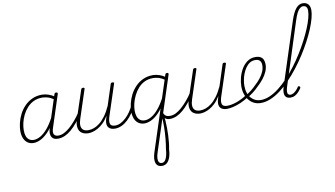

<svg xmlns="http://www.w3.org/2000/svg" viewBox="-133 -1365 3896 2230"><g transform="rotate(-10 1815.5 -250.5)"><path d="M188 17Q148 17 118.5 -3Q89 -23 73.5 -60Q58 -97 58 -146Q58 -189 70 -240Q82 -291 107 -340.5Q132 -390 170.5 -430Q209 -470 261 -494.5Q313 -519 379 -519Q415 -519 453.5 -506Q492 -493 523 -471L511 -440Q470 -467 436.5 -476Q403 -485 374 -485Q318 -485 274 -464Q230 -443 197 -406.5Q164 -370 142 -325.5Q120 -281 109.5 -235Q99 -189 99 -148Q99 -108 109 -79.5Q119 -51 141 -34.5Q163 -18 196 -18Q232 -18 273.5 -41Q315 -64 358 -114Q401 -164 442 -244L451 -207Q407 -120 358.5 -71Q310 -22 266.5 -2.5Q223 17 188 17ZM472 17Q448 17 429.5 8.5Q411 0 401 -18Q391 -36 390.5 -61.5Q390 -87 400 -120L523 -500Q526 -508 531 -511.5Q536 -515 546 -515Q558 -515 561 -508.5Q564 -502 561 -494L438 -116Q421 -64 435 -41Q449 -18 484 -18Q490 -18 493 -12.5Q496 -7 495.5 -0.5Q495 6 489 11.5Q483 17 472 17Z M475 17Q466 17 462 11.5Q458 6 459.5 -0.5Q461 -7 467.5 -12.5Q474 -18 486 -18Q518 -18 551.5 -34Q585 -50 620.5 -81Q656 -112 692 -154Q728 -196 762 -248Q768 -258 776 -256.5Q784 -255 787.5 -247Q791 -239 784 -230Q746 -174 708.5 -128Q671 -82 633.5 -50Q596 -18 556.5 -0.5Q517 17 475 17Z M835 16Q790 16 758.5 -4Q727 -24 718.5 -66Q710 -108 731 -174L839 -500Q842 -508 847 -511.5Q852 -515 863 -515Q871 -515 876.5 -511Q882 -507 878 -499L768 -164Q753 -119 755.5 -86.5Q758 -54 779 -36.5Q800 -19 839 -19Q870 -19 903.5 -30.5Q937 -42 972 -69Q1007 -96 1041.5 -142Q1076 -188 1108 -258L1187 -502Q1190 -511 1194 -514Q1198 -517 1209 -517Q1219 -517 1224.5 -513.5Q1230 -510 1227 -502L1105 -130Q1088 -74 1098.5 -46Q1109 -18 1159 -18Q1167 -18 1169.5 -12.5Q1172 -7 1170.5 -0.5Q1169 6 1163 11.5Q1157 17 1147 17Q1123 17 1104 10Q1085 3 1073 -10.5Q1061 -24 1057.5 -45.5Q1054 -67 1060 -95L1075 -148Q1045 -98 1012 -66.5Q979 -35 946.5 -17Q914 1 885.5 8.5Q857 16 835 16Z M1145 17Q1136 17 1132 11.5Q1128 6 1129.5 -0.5Q1131 -7 1137.5 -12.5Q1144 -18 1156 -18Q1189 -18 1220.5 -34Q1252 -50 1282.5 -78Q1313 -106 1337.5 -142Q1362 -178 1380 -216Q1384 -225 1391 -224.5Q1398 -224 1403.5 -218.5Q1409 -213 1406 -204Q1386 -161 1358.5 -121Q1331 -81 1298 -50Q1265 -19 1226.5 -1Q1188 17 1145 17Z M1497 17Q1456 17 1426 -3Q1396 -23 1381 -60Q1366 -97 1366 -146Q1366 -190 1378 -241Q1390 -292 1415 -341Q1440 -390 1479 -430.5Q1518 -471 1570 -495Q1622 -519 1688 -519Q1723 -519 1761.5 -506Q1800 -493 1830 -471L1819 -440Q1778 -467 1744.5 -476Q1711 -485 1682 -485Q1627 -485 1583 -464Q1539 -443 1506.5 -406.5Q1474 -370 1452 -325.5Q1430 -281 1418.5 -235Q1407 -189 1407 -148Q1407 -108 1417.5 -79.5Q1428 -51 1449.5 -34.5Q1471 -18 1505 -18Q1541 -18 1582 -41Q1623 -64 1665.5 -114Q1708 -164 1750 -244L1758 -207Q1714 -120 1666 -71Q1618 -22 1574.5 -2.5Q1531 17 1497 17ZM1611 538Q1575 538 1555 518Q1535 498 1533.5 458.5Q1532 419 1551 361L1831 -500Q1835 -515 1853 -515Q1865 -515 1868 -508.5Q1871 -502 1868 -494L1588 367Q1572 412 1571 442.5Q1570 473 1581 488.5Q1592 504 1614 504Q1635 504 1650.5 486Q1666 468 1675.5 433.5Q1685 399 1688 351Q1693 323 1697 292.5Q1701 262 1704 228.5Q1707 195 1709 161Q1711 127 1711 92Q1711 57 1710 22Q1709 -13 1704 -45L1731 -51Q1736 -15 1739 26.5Q1742 68 1742.5 111.5Q1743 155 1741 198.5Q1739 242 1735 282.5Q1731 323 1724 356Q1721 414 1707 455Q1693 496 1669 517Q1645 538 1611 538ZM1794 17Q1758 17 1737 -3Q1716 -23 1706 -65L1717 -91Q1725 -68 1733.5 -51.5Q1742 -35 1758.5 -26.5Q1775 -18 1805 -18Q1814 -18 1817 -12.5Q1820 -7 1818.5 -0.5Q1817 6 1810.5 11.5Q1804 17 1794 17Z M1793 17Q1784 17 1780 11.5Q1776 6 1777.5 -0.5Q1779 -7 1785.5 -12.5Q1792 -18 1804 -18Q1836 -18 1869.5 -34Q1903 -50 1938.5 -81Q1974 -112 2010 -154Q2046 -196 2080 -248Q2086 -258 2094 -256.5Q2102 -255 2105.5 -247Q2109 -239 2102 -230Q2064 -174 2026.5 -128Q1989 -82 1951.5 -50Q1914 -18 1874.5 -0.5Q1835 17 1793 17Z M2154 16Q2109 16 2077.5 -4Q2046 -24 2037.5 -66Q2029 -108 2050 -174L2158 -500Q2161 -508 2166 -511.5Q2171 -515 2182 -515Q2190 -515 2195.5 -511Q2201 -507 2197 -499L2087 -164Q2072 -119 2074.5 -86.5Q2077 -54 2098 -36.5Q2119 -19 2158 -19Q2189 -19 2222.5 -30.5Q2256 -42 2291 -69Q2326 -96 2360.5 -142Q2395 -188 2427 -258L2506 -502Q2509 -511 2513 -514Q2517 -517 2528 -517Q2538 -517 2543.5 -513.5Q2549 -510 2546 -502L2424 -130Q2407 -74 2417.5 -46Q2428 -18 2478 -18Q2486 -18 2488.5 -12.5Q2491 -7 2489.5 -0.5Q2488 6 2482 11.5Q2476 17 2466 17Q2442 17 2423 10Q2404 3 2392 -10.5Q2380 -24 2376.5 -45.5Q2373 -67 2379 -95L2394 -148Q2364 -98 2331 -66.5Q2298 -35 2265.5 -17Q2233 1 2204.5 8.5Q2176 16 2154 16Z M2464 17Q2455 17 2451.5 11.5Q2448 6 2450.5 -0.5Q2453 -7 2459.5 -12.5Q2466 -18 2475 -18Q2527 -18 2588 -39.5Q2649 -61 2711 -101Q2717 -105 2722 -102.5Q2727 -100 2730.5 -94.5Q2734 -89 2733 -82.5Q2732 -76 2724 -73Q2678 -43 2631.5 -23Q2585 -3 2542.5 7Q2500 17 2464 17Z M2708 -98Q2743 -117 2775.5 -142.5Q2808 -168 2835 -196Q2872 -229 2899.5 -264Q2927 -299 2943 -336Q2959 -373 2959 -412Q2959 -447 2941.5 -466Q2924 -485 2887 -485Q2878 -485 2874.5 -490Q2871 -495 2872.5 -502Q2874 -509 2880 -514Q2886 -519 2895 -519Q2933 -519 2956 -505.5Q2979 -492 2988.5 -468.5Q2998 -445 2998 -415Q2998 -372 2980 -330.5Q2962 -289 2931 -250Q2900 -211 2858 -173Q2829 -143 2794.5 -117Q2760 -91 2723 -69Z M2868 18Q2827 18 2792.5 2.5Q2758 -13 2732 -43Q2706 -73 2691 -115.5Q2676 -158 2676 -211Q2676 -260 2690 -314Q2704 -368 2731.5 -414.5Q2759 -461 2800 -490Q2841 -519 2895 -519Q2904 -519 2908 -514Q2912 -509 2910.5 -502Q2909 -495 2903 -490Q2897 -485 2888 -485Q2851 -485 2823 -467Q2795 -449 2774 -418.5Q2753 -388 2739 -352Q2725 -316 2718.5 -279Q2712 -242 2712 -212Q2712 -166 2724 -129.5Q2736 -93 2758 -68Q2780 -43 2809.5 -29.5Q2839 -16 2872 -16Q2925 -16 2980 -40Q3035 -64 3090.5 -107.5Q3146 -151 3199.5 -207.5Q3253 -264 3303 -330.5Q3353 -397 3396.5 -467Q3440 -537 3476 -606Q3512 -675 3538.5 -738.5Q3565 -802 3579 -854.5Q3593 -907 3593 -944Q3593 -953 3598.5 -958Q3604 -963 3612 -963Q3620 -963 3625.5 -958Q3631 -953 3631 -944Q3631 -905 3616.5 -849Q3602 -793 3574.5 -727Q3547 -661 3509 -589.5Q3471 -518 3424.5 -445.5Q3378 -373 3325.5 -305.5Q3273 -238 3216.5 -179Q3160 -120 3101 -75.5Q3042 -31 2983 -6.5Q2924 18 2868 18Z M3218 16Q3196 16 3180 8.5Q3164 1 3155.5 -15Q3147 -31 3147 -57Q3147 -83 3158 -118L3401 -868Q3431 -957 3465.5 -998Q3500 -1039 3546 -1039Q3573 -1039 3592 -1027.5Q3611 -1016 3621 -995.5Q3631 -975 3631 -946Q3631 -937 3625.5 -932Q3620 -927 3612 -927Q3604 -927 3598.5 -932Q3593 -937 3593 -946Q3593 -965 3587 -978Q3581 -991 3570 -997.5Q3559 -1004 3543 -1004Q3523 -1004 3504.5 -988.5Q3486 -973 3469.5 -940.5Q3453 -908 3436 -855L3198 -113Q3188 -80 3187.5 -59Q3187 -38 3197 -27.5Q3207 -17 3222 -17Q3241 -17 3258.5 -27.5Q3276 -38 3292 -54.5Q3308 -71 3318 -87Q3321 -94 3326.5 -97Q3332 -100 3340 -95Q3348 -90 3349 -85Q3350 -80 3346 -72Q3333 -52 3314.5 -31.5Q3296 -11 3272 2.5Q3248 16 3218 16Z"/></g></svg>

Font: Playwrite CO Thin
Style: Regular
Weight: 250
Version: Version 1.002